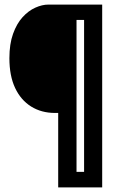

<svg xmlns="http://www.w3.org/2000/svg" viewBox="-20 -680 516 838"><path d="M234 138V-187H220Q161 -187 116 -215Q71 -243 46 -296Q21 -349 21 -426Q21 -488 37 -532.5Q53 -577 78.5 -605Q104 -633 134 -646.5Q164 -660 191 -660H314V138ZM288 138V70H380V138ZM347 138V-660H426V138ZM281 -593V-660H389V-593Z"/></svg>

Font: Bricolage Grotesque 48pt Condensed Medium
Style: Regular
Weight: 500
Width: 3
Designer: Mathieu Triay
Foundry: Atelier Triay
Version: Version 1.001;gftools[0.9.33.dev8+g029e19f]